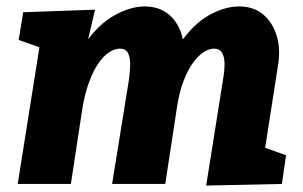

<svg xmlns="http://www.w3.org/2000/svg" viewBox="-20 -571 942 596"><path d="M620 5 672 -322Q677 -350 677 -372Q677 -394 669.5 -407Q662 -420 644 -420Q628 -420 611 -408.5Q594 -397 578 -374.5Q562 -352 549 -317.5Q536 -283 529 -236L493 0H328L380 -322Q384 -350 384 -372Q384 -394 377 -407Q370 -420 352 -420Q336 -420 318.5 -408.5Q301 -397 285.5 -374.5Q270 -352 257 -317.5Q244 -283 236 -236L200 0H35L106 -447L174 -399L38 -447L52 -533L275 -541L238 -383L187 -290Q206 -381 246 -438.5Q286 -496 335.5 -523.5Q385 -551 429 -551Q472 -551 501 -528.5Q530 -506 543 -466.5Q556 -427 548 -376L545 -353L483 -290Q501 -381 540.5 -438.5Q580 -496 628.5 -523.5Q677 -551 722 -551Q767 -551 796.5 -526.5Q826 -502 839 -459.5Q852 -417 842 -362L799 -86L728 -139L868 -89L855 0Z"/></svg>

Font: Bitter Thin ExtraBold
Style: Italic
Weight: 800
Italic angle: -9°
Version: Version 2.002